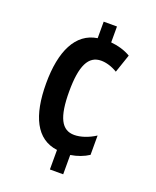

<svg xmlns="http://www.w3.org/2000/svg" viewBox="-137 -805 729 896"><g transform="rotate(20 227.0 -357.0)"><path d="M287 -645V-724H221V-642C117 -626 67 -522 67 -362C67 -201 115 -100 221 -87V10H287V-86C320 -91 352 -103 376 -119V-215C342 -193 304 -180 272 -180C209 -180 181 -235 181 -363C181 -491 210 -549 273 -549C297 -549 326 -541 354 -524L385 -615C357 -632 321 -642 287 -645Z"/></g></svg>

Font: Noto Sans Armenian ExtraCondensed SemiBold
Style: Regular
Weight: 600
Width: 2
Designer: Monotype Design Team
Foundry: Monotype Imaging Inc.
Version: Version 2.008